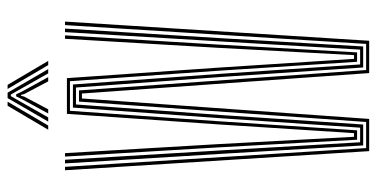

<svg xmlns="http://www.w3.org/2000/svg" viewBox="-263 -728 991 505"><g transform="rotate(-90 232.5 -475.5)"><path d="M87.5 0 37.2 -800H46.2L95.5 -8H164.2L217.8 -763.2H247.2L300.8 -8H369.5L419 -800H428.2L377.8 0H292.8L239 -755.5H226L172.2 0ZM102.5 -15.8 80.8 -382.2 55.2 -800H64.8L89.5 -389L110.8 -23.8H149.2L173.8 -387.5L202 -779.2H262.8L291.2 -386.5L315.5 -23.8H354.5L375.8 -387L400.5 -800H409.8L384 -380.5L362.8 -15.8H307.5L283.2 -379.8L254.8 -771.2H210.2L181.8 -380.2L157.5 -15.8ZM117.5 -31.8 97.5 -394.2 73.2 -800H82.2L105.8 -399.5L125.2 -39.8H134.8L158 -400.2L185.5 -795H279.5L307 -398.5L330.2 -39.8H340L359.2 -396.8L383 -800H392L367.5 -392.8L347.2 -31.8H322.5L299.2 -392.8L271.5 -787H193.5L166 -394.8L142.2 -31.8ZM143.8 -844.2 206.8 -951H217.5L154.8 -844.2ZM165.2 -844.2 227 -951H241.2L303.2 -844.2H292L244.2 -928.8L236.2 -942.5H232.2L224.2 -928.8L176.2 -844.2ZM313.8 -844.2 251 -951H261.8L324.8 -844.2ZM186.5 -844.2 224.8 -914.5 231.5 -928.5H237L243.5 -914.5L282.2 -844.2H271L237.5 -907.5L235.5 -915.5H233L231 -907.5L197.5 -844.2Z"/></g></svg>

Font: Big Shoulders Inline Display Light
Style: Regular
Weight: 300
Designer: Patric King
Foundry: XO Type Co
Version: Version 1.000